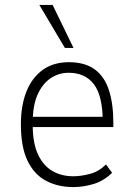

<svg xmlns="http://www.w3.org/2000/svg" viewBox="-20 -753 547 781"><path d="M278 8Q216 8 167.5 -17.5Q119 -43 92 -99Q65 -155 65 -247Q65 -324 87.5 -380.5Q110 -437 153.5 -468.5Q197 -500 260 -500Q325 -500 365 -471Q405 -442 423 -386.5Q441 -331 441 -254V-236H97V-278H418L398 -256Q398 -362 362.5 -409.5Q327 -457 259 -457Q220 -457 187 -435.5Q154 -414 133.5 -369.5Q113 -325 113 -253V-246Q113 -171 134.5 -125Q156 -79 193 -57.5Q230 -36 278 -36Q309 -36 345.5 -45.5Q382 -55 411 -84L436 -50Q402 -17 360.5 -4.5Q319 8 278 8ZM244 -558 140 -733H194L279 -558Z"/></svg>

Font: Nunito Sans 7pt Condensed ExtraLight
Style: Regular
Weight: 250
Width: 3
Designer: Vernon Adams
Foundry: Vernon Adams
Version: Version 3.101;gftools[0.9.27]